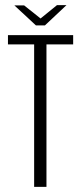

<svg xmlns="http://www.w3.org/2000/svg" viewBox="-20 -728 316 748"><path d="M113 0V-555H11V-591H265V-555H161V0ZM120 -629 36 -707H74L138 -656L202 -708H239L155 -629Z"/></svg>

Font: Alumni Sans Thin Light
Style: Regular
Weight: 300
Version: Version 1.018